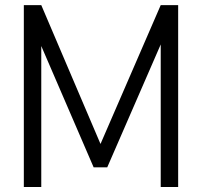

<svg xmlns="http://www.w3.org/2000/svg" viewBox="-20 -743 803 763"><path d="M379.4 -170.9 618.7 -722.7H688V0H618.7V-566.4L406.2 -78.1H352.1L144 -560.1V0H74.7V-722.7H144Z"/></svg>

Font: Giphurs Light
Style: Regular
Weight: 300
Version: Version 0.920; ttfautohint (v1.8.4.7-5d5b)